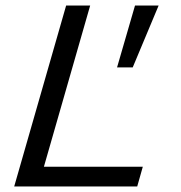

<svg xmlns="http://www.w3.org/2000/svg" viewBox="-20 -675 654 695"><path d="M219.4 -655H306.4L118.4 0H31.4ZM51.3 0 71.5 -71.4H496.9L476.7 0ZM403.7 -431 468.7 -655H554.2L460.4 -431Z"/></svg>

Font: Intel One Mono Light
Style: Italic
Weight: 300
Italic angle: -16°
Monospace: yes
Designer: Fred Shallcrass
Foundry: Frere-Jones Type LLC
Version: Version 1.004